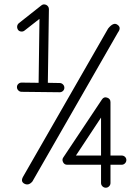

<svg xmlns="http://www.w3.org/2000/svg" viewBox="-20 -812 640 895"><path d="M131 34Q114 54 95 45Q74 35 88 11L484 -679Q509 -710 527 -697Q547 -684 530 -661ZM258 -425Q267 -425 273.5 -418.5Q280 -412 280 -403Q280 -394 273.5 -388Q267 -382 258 -382L81 -384Q72 -384 65.5 -390.5Q59 -397 59 -406Q59 -415 65.5 -421Q72 -427 81 -427L160 -426L164 -724L95 -670Q88 -664 78.5 -665Q69 -666 64 -673Q59 -681 60 -689.5Q61 -698 68 -704L173 -787Q183 -795 196 -789Q208 -782 208 -769L203 -426ZM547 -87Q556 -87 562.5 -81Q569 -75 569 -66Q569 -57 562.5 -50.5Q556 -44 547 -44H495V41Q495 50 488.5 56.5Q482 63 473 63Q464 63 457.5 56.5Q451 50 451 41V-44H293Q280 -44 274 -56Q268 -68 275 -78L455 -348Q464 -362 479 -357Q495 -352 495 -336V-87ZM334 -87H451V-264Z"/></svg>

Font: Yomogi
Style: Regular
Weight: 400
Designer: satsuyako
Foundry: satsuyako
Version: Version 3.100